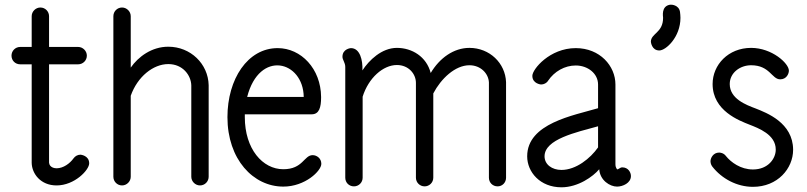

<svg xmlns="http://www.w3.org/2000/svg" viewBox="-20 -786 3440 818"><path d="M189 -93V-512H313C333 -512 350 -528 350 -549C350 -569 333 -586 313 -586H189V-717C189 -737 173 -754 152 -754C132 -754 115 -737 115 -717V-586H66C45 -586 29 -569 29 -549C29 -528 45 -512 66 -512H115V-92C116 -46 153 4 221 4C298 4 360 -62 360 -90C360 -124 323 -127 323 -127C311 -127 300 -121 293 -111C278 -90 250 -69 221 -69C213 -69 191 -72 189 -93Z M697 -513C759 -513 794 -465 795 -422V-33C795 -13 812 4 832 4C853 4 869 -13 869 -33V-423C867 -514 792 -587 697 -587C626 -587 569 -544 537 -498V-717C537 -737 520 -754 500 -754C479 -754 463 -737 463 -717V-33C463 -13 479 4 500 4C520 4 537 -13 537 -33V-378C566 -460 633 -513 697 -513Z M1274 -373H1033C1085 -576 1272 -527 1274 -373ZM1349 -88C1349 -112 1329 -125 1312 -125C1275 -125 1271 -65 1187 -65C1099 -65 1023 -151 1023 -287C1023 -291 1023 -295 1023 -299H1308C1340 -299 1348 -329 1348 -371V-373C1347 -493 1263 -581 1163 -581C1035 -581 949 -449 949 -287C949 -107 1059 9 1187 9C1280 9 1349 -58 1349 -88Z M1451 -501V-29C1451 -8 1467 8 1488 8C1508 8 1525 -8 1525 -29V-374C1550 -454 1612 -509 1671 -509C1721 -509 1752 -471 1752 -433V-29C1752 -8 1769 8 1789 8C1809 8 1826 -8 1826 -29V-388C1859 -451 1919 -508 1980 -508C2028 -508 2061 -473 2063 -435V-29C2063 -8 2079 8 2100 8C2120 8 2136 -8 2136 -29V-436C2133 -517 2066 -582 1980 -582C1913 -582 1853 -539 1815 -475C1797 -545 1735 -582 1671 -582C1606 -582 1552 -529 1524 -486C1526 -529 1514 -581 1475 -581C1474 -581 1439 -578 1439 -544C1439 -531 1451 -519 1451 -501Z M2528 -248V-158C2495 -111 2434 -62 2372 -62C2332 -62 2300 -85 2300 -120C2300 -193 2434 -222 2528 -248ZM2248 -463C2248 -429 2285 -426 2285 -426C2297 -426 2309 -432 2315 -442C2342 -482 2386 -507 2433 -507C2484 -507 2528 -473 2528 -426V-325C2424 -294 2226 -261 2226 -120C2226 -53 2281 12 2372 12C2443 12 2507 -34 2533 -65C2536 -18 2578 9 2609 9C2633 9 2668 -6 2668 -36C2668 -51 2657 -73 2631 -73C2621 -73 2613 -62 2609 -65C2609 -66 2602 -70 2602 -87V-426C2602 -505 2536 -581 2433 -581C2322 -581 2248 -491 2248 -463Z M2789 -571C2817 -571 2879 -628 2879 -710C2879 -719 2878 -727 2877 -736C2872 -765 2841 -767 2835 -766C2796 -760 2805 -716 2805 -710C2805 -646 2753 -644 2753 -608C2753 -608 2756 -571 2789 -571Z M3341 -485C3341 -516 3269 -582 3180 -582C3083 -582 3016 -510 3016 -428C3016 -314 3130 -272 3173 -255C3211 -240 3285 -213 3285 -149V-148C3285 -111 3253 -64 3188 -64C3135 -64 3094 -95 3073 -121C3063 -135 3047 -136 3044 -136C3018 -136 3007 -112 3007 -99C3007 -88 3012 -80 3015 -76C3055 -25 3119 10 3188 10C3293 10 3359 -68 3359 -148V-149C3358 -263 3247 -305 3199 -324C3159 -339 3089 -365 3089 -428C3089 -476 3133 -508 3180 -508C3260 -508 3268 -448 3304 -448C3331 -448 3341 -472 3341 -485Z"/></svg>

Font: LS
Style: Regular
Weight: 400
Designer: BSozoo
Foundry: BSozoo
Version: Version 001.000